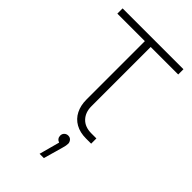

<svg xmlns="http://www.w3.org/2000/svg" viewBox="-283 -790 1140 1140"><g transform="rotate(45 286.5 -220.5)"><path d="M424 0Q373 0 336.5 -20.5Q300 -41 281 -78.5Q262 -116 262 -165V-656H31V-700H542V-656H311V-158Q311 -107 341 -75.5Q371 -44 425 -44H467V0ZM293 259 328 130Q316 126 309.5 117Q303 108 303 96Q303 81 313 71.5Q323 62 337 62Q353 62 362 73Q371 84 371 97Q371 112 364 135L329 259Z"/></g></svg>

Font: MuseoModerno Thin ExtraLight
Style: Regular
Weight: 250
Version: Version 1.002